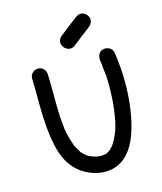

<svg xmlns="http://www.w3.org/2000/svg" viewBox="-135 -1025 962 1143"><g transform="rotate(-15 345.5 -453.5)"><path d="M370 20Q329 20 290 5Q155 -44 119 -208Q95 -312 95 -475Q95 -573 93 -629Q93 -649 107.5 -663Q122 -677 142 -677Q162 -677 175.5 -663Q189 -649 190 -629Q192 -575 192 -491Q192 -362 200 -306Q200 -270 230 -181Q236 -167 251 -143Q251 -141 255 -137Q255 -132 282 -108L284 -107Q292 -99 314 -90Q331 -83 348 -80Q349 -79 351.5 -79Q354 -79 363 -78.5Q372 -78 377 -78Q381 -78 401 -82L400 -81Q402 -81 403.5 -82Q405 -83 406 -83L424 -94Q425 -94 425.5 -94.5Q426 -95 448 -117Q451 -120 451 -122Q501 -195 514 -310Q514 -311 514.5 -313Q515 -315 516 -318.5Q517 -322 517 -331Q525 -395 525 -472L524 -522Q516 -588 514 -618Q513 -620 512 -625Q511 -630 511 -637Q511 -652 519 -667Q530 -689 560 -689Q572 -689 587 -681Q602 -673 607 -653Q622 -555 622 -465Q622 -294 579 -162Q517 20 370 20ZM469 -814 466 -812H465Q458 -806 450 -801Q449 -800 449 -799Q446 -797 444 -796Q414 -772 384 -749Q373 -742 361 -742Q354 -742 347 -744Q327 -751 317 -767Q310 -779 310 -792Q310 -798 312 -805Q318 -823 335 -834Q347 -843 360 -853Q364 -856 366 -858L382 -870L386 -874Q416 -897 447 -920Q458 -927 470 -927Q476 -927 483 -925Q503 -919 513 -902Q520 -891 520 -878Q520 -872 518 -865Q512 -846 496 -836Q483 -826 471 -816Z"/></g></svg>

Font: Bad Comic
Style: Regular
Weight: 400
Designer: GGBotNet
Foundry: f0n7
Version: 0.9